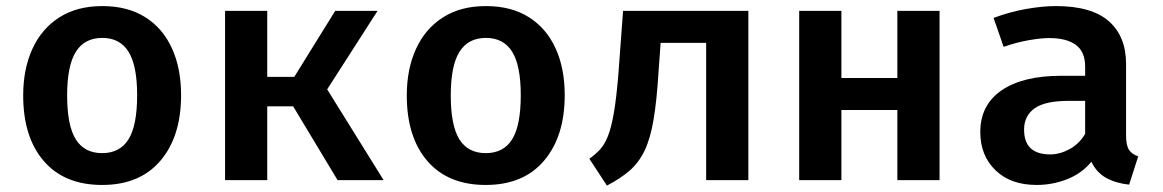

<svg xmlns="http://www.w3.org/2000/svg" viewBox="-20 -578 3732 616"><path d="M308.2 -558.5Q389.2 -558.5 445.6 -523.1Q502.1 -487.7 531.5 -423.3Q561 -359 561 -272.8Q561 -140.5 494.9 -62.6Q428.7 15.4 307.7 15.4Q186.7 15.4 120.5 -61.3Q54.4 -137.9 54.4 -271.8Q54.4 -356.9 84.1 -421.5Q113.8 -486.2 170.5 -522.3Q227.2 -558.5 308.2 -558.5ZM308.2 -456.4Q251.3 -456.4 223.3 -411.8Q195.4 -367.2 195.4 -271.8Q195.4 -175.4 223.1 -131Q250.8 -86.7 307.7 -86.7Q364.6 -86.7 392.3 -131Q420 -175.4 420 -272.8Q420 -367.7 392.3 -412.1Q364.6 -456.4 308.2 -456.4Z M702.1 0V-543.1H837.4V-331.3H924.1L1055.4 -543.1H1191.3L1029.7 -291.3L1210.8 0H1063.1L920.5 -236.9H837.4V0Z M1539 -558.5Q1620 -558.5 1676.4 -523.1Q1732.8 -487.7 1762.3 -423.3Q1791.8 -359 1791.8 -272.8Q1791.8 -140.5 1725.6 -62.6Q1659.5 15.4 1538.5 15.4Q1417.4 15.4 1351.3 -61.3Q1285.1 -137.9 1285.1 -271.8Q1285.1 -356.9 1314.9 -421.5Q1344.6 -486.2 1401.3 -522.3Q1457.9 -558.5 1539 -558.5ZM1539 -456.4Q1482.1 -456.4 1454.1 -411.8Q1426.2 -367.2 1426.2 -271.8Q1426.2 -175.4 1453.8 -131Q1481.5 -86.7 1538.5 -86.7Q1595.4 -86.7 1623.1 -131Q1650.8 -175.4 1650.8 -272.8Q1650.8 -367.7 1623.1 -412.1Q1595.4 -456.4 1539 -456.4Z M2381 -543.1V0H2245.6V-440.5H2099.5L2092.8 -347.2Q2087.2 -255.4 2076.9 -194.6Q2066.7 -133.8 2048.2 -95.1Q2029.7 -56.4 2000.3 -30.8Q1970.8 -5.1 1927.2 17.4L1870.8 -68.7Q1889.7 -82.1 1904.6 -97.9Q1919.5 -113.8 1930.5 -141.5Q1941.5 -169.2 1949.7 -217.2Q1957.9 -265.1 1964.1 -342.1L1979 -543.1Z M2859 0V-225.1H2679.5V0H2544.1V-543.1H2679.5V-327.7H2859V-543.1H2994.4V0Z M3592.8 -143.1Q3592.8 -111.8 3602.1 -97.4Q3611.3 -83.1 3631.8 -76.4L3602.6 14.4Q3559.5 9.7 3528.7 -7.4Q3497.9 -24.6 3481.5 -59Q3450.8 -21.5 3403.8 -3.1Q3356.9 15.4 3305.6 15.4Q3222.6 15.4 3173.8 -31.8Q3125.1 -79 3125.1 -154.4Q3125.1 -241 3193.1 -287.9Q3261 -334.9 3385.6 -334.9H3461.5V-364.1Q3461.5 -412.3 3431.5 -434.1Q3401.5 -455.9 3346.2 -455.9Q3320 -455.9 3280.5 -449Q3241 -442.1 3200 -427.7L3167.7 -520.5Q3219.5 -540 3272.1 -549.2Q3324.6 -558.5 3367.7 -558.5Q3482.1 -558.5 3537.4 -510Q3592.8 -461.5 3592.8 -372.8ZM3349.7 -82.6Q3380.5 -82.6 3411.8 -99.7Q3443.1 -116.9 3461.5 -148.7V-254.4H3408.2Q3332.8 -254.4 3299.2 -230.3Q3265.6 -206.2 3265.6 -162.1Q3265.6 -82.6 3349.7 -82.6Z"/></svg>

Font: Fira Code SemiBold
Style: Regular
Weight: 600
Designer: Carrois Corporate, Edenspiekermann AG, Nikita Prokopov
Foundry: Carrois Corporate, Edenspiekermann AG, Nikita Prokopov
Version: Version 6.002